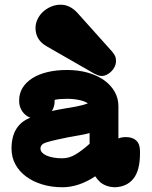

<svg xmlns="http://www.w3.org/2000/svg" viewBox="-20 -747 642 813"><path d="M108.4 -248.5Q86.9 -256.8 74 -275.9Q61 -294.9 61 -320.8Q61 -351.6 75.9 -375.5Q90.8 -399.4 117.7 -416.3Q144.5 -433.1 181.6 -441.9Q218.8 -450.7 263.7 -450.7Q311 -450.7 351.1 -439.5Q391.1 -428.2 419.9 -408Q448.7 -387.7 465.1 -359.4Q481.4 -331.1 481.4 -297.4V-160.6Q494.6 -166.5 513.2 -166.5Q541.5 -166.5 557.1 -151.9Q572.8 -137.2 572.8 -106.4V-98.1Q572.8 -24.9 544.7 9.8Q516.6 44.4 466.3 45.9Q429.2 44.9 404.3 24.4Q392.6 13.7 383.3 -0.5Q313.5 45.9 244.1 45.9Q198.2 45.9 158.9 33.9Q119.6 22 90.6 0.5Q61.5 -21 45.2 -51Q28.8 -81.1 28.8 -117.7Q28.8 -217.3 107.9 -248.5ZM454.1 -529.3Q462.4 -519.5 466.8 -510.7Q471.2 -502 471.2 -489.3Q471.2 -475.6 465.3 -463.9Q459.5 -452.1 450.4 -443.6Q441.4 -435.1 431.2 -430.2Q420.9 -425.3 412.1 -425.3Q402.8 -425.3 395.5 -428Q388.2 -430.7 379.4 -435.1L178.7 -550.3Q130.4 -577.1 130.4 -628.4Q130.4 -647.9 139.2 -666Q147.9 -684.1 162.6 -697.5Q177.2 -710.9 196.5 -719Q215.8 -727.1 236.8 -727.1Q274.9 -727.1 306.2 -694.3ZM359.4 -183.6Q341.8 -178.7 323.5 -175.5Q305.2 -172.4 286.6 -168.9H287.6Q283.7 -168 280 -167.7Q276.4 -167.5 272.5 -166.5Q244.6 -161.1 220.2 -155.5Q195.8 -149.9 174.8 -143.6Q151.4 -136.2 151.4 -117.7Q151.4 -108.4 158.4 -100.8Q165.5 -93.3 178 -87.9Q190.4 -82.5 207.3 -79.6Q224.1 -76.7 244.1 -76.7Q273.4 -76.7 301.3 -93.8Q329.1 -110.8 359.4 -138.2ZM263.7 -328.6Q231.9 -328.6 211.4 -324.2V-319.8Q211.4 -295.4 199.7 -276.9Q225.1 -282.7 251.5 -287.1Q277.8 -291 304 -296.1Q330.1 -301.3 352.1 -309.1Q340.8 -317.9 316.7 -323.2Q292.5 -328.6 263.7 -328.6Z"/></svg>

Font: Erica Type
Style: Bold
Weight: 700
Designer: Peter Wiegel
Foundry: Peter Wiegel
Version: Version 1.000 2010 initial release